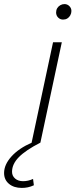

<svg xmlns="http://www.w3.org/2000/svg" viewBox="-139 -699 370 941"><path d="M170 -603Q156 -603 146 -613Q136 -623 136 -638Q136 -650 141.5 -659Q147 -668 156.5 -673.5Q166 -679 177 -679Q191 -679 201 -669Q211 -659 211 -645Q211 -634 205.5 -624Q200 -614 191 -608.5Q182 -603 170 -603ZM-32 222Q-71 222 -95 202Q-119 182 -119 149Q-119 108 -83 68Q-47 28 17 0H16L121 -492H164L59 0Q-13 37 -46.5 71Q-80 105 -80 143Q-80 163 -65 176Q-50 189 -26 189Q-1 189 23 178L27 209Q12 216 -2.5 219Q-17 222 -32 222Z"/></svg>

Font: Red Hat Display VF
Style: Italic
Weight: 300
Italic angle: -12°
Designer: Pentagram, MCKL
Foundry: Pentagram, MCKL
Version: Version 1.023